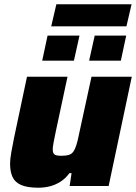

<svg xmlns="http://www.w3.org/2000/svg" viewBox="-20 -868 635 896"><path d="M159 8Q108 8 79 -4.5Q50 -17 38.5 -42Q27 -67 27 -104Q27 -124 32.5 -156Q38 -188 45 -222L106 -510H295L239 -248Q234 -224 230 -202.5Q226 -181 226 -171Q226 -158 230.5 -151.5Q235 -145 244 -143Q253 -141 267 -141Q288 -141 301 -145Q314 -149 322 -160Q330 -171 336.5 -191.5Q343 -212 349 -243L407 -510H595L487 0H305L314 -60H304Q285 -34 260.5 -19Q236 -4 210.5 2Q185 8 159 8ZM396 -585 422 -702H569L544 -585ZM177 -585 202 -702H351L325 -585ZM219 -745 243 -848H594L570 -745Z"/></svg>

Font: Saira Thin ExtraBold
Style: Italic
Weight: 800
Italic angle: -12°
Version: Version 1.101